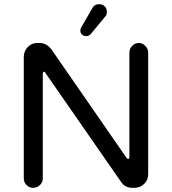

<svg xmlns="http://www.w3.org/2000/svg" viewBox="-20 -923 824 920"><path d="M393 -750Q381 -750 373 -757Q365 -764 365 -777Q365 -782 367 -787Q369 -792 372 -797L422 -883Q432 -903 455 -903Q471 -903 481.5 -893Q492 -883 492 -866Q492 -850 482 -841L415 -760Q405 -750 393 -750ZM139 -23Q120 -23 107 -36.5Q94 -50 94 -68V-651Q94 -677 112.5 -697Q131 -717 158 -717H171Q202 -717 226 -687L586 -167Q591 -160 595.5 -161.5Q600 -163 600 -171V-671Q600 -689 613 -703Q626 -717 645 -717Q663 -717 676.5 -703Q690 -689 690 -671V-88Q690 -60 670.5 -41.5Q651 -23 625 -23H613Q580 -23 561 -50L198 -573Q194 -581 189.5 -579Q185 -577 185 -569V-68Q185 -49 171 -36Q157 -23 139 -23Z"/></svg>

Font: Huninn
Style: Regular
Weight: 400
Designer: justfont
Foundry: justfont
Version: Version 1.003